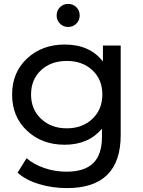

<svg xmlns="http://www.w3.org/2000/svg" viewBox="-20 -763 730 983"><path d="M371 -642Q354 -625 329 -625Q304 -625 287 -642Q270 -659 270 -684Q270 -709 287 -726Q304 -743 329 -743Q354 -743 371 -726Q388 -709 388 -684Q388 -659 371 -642ZM507 -530H598V-72Q598 200 323 200Q248 200 180 179.5Q112 159 70 121L116 47Q153 79 207.5 97.5Q262 116 320 116Q413 116 457.5 72Q502 28 502 -62V-104Q433 -22 311 -22Q195 -22 118.5 -93.5Q42 -165 42 -279Q42 -392 118.5 -463.5Q195 -535 311 -535Q440 -535 507 -448ZM504 -279Q504 -356 453 -403.5Q402 -451 322 -451Q241 -451 190 -403.5Q139 -356 139 -279Q139 -203 190.5 -154.5Q242 -106 322 -106Q402 -106 453 -154.5Q504 -203 504 -279Z"/></svg>

Font: Montserrat
Style: Regular
Weight: 500
Designer: Julieta Ulanovsky
Foundry: Julieta Ulanovsky
Version: Version 7.200;PS 007.200;hotconv 1.0.88;makeotf.lib2.5.64775